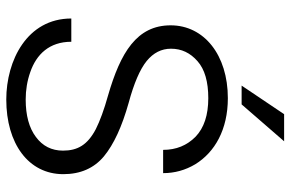

<svg xmlns="http://www.w3.org/2000/svg" viewBox="-182 -764 956 633"><g transform="rotate(90 296.5 -448.0)"><path d="M477.1 -177.2C477.1 -139.6 461.9 -109.9 432.1 -87.9C402.3 -65.4 360.8 -54.2 308.6 -54.2C277.3 -54.2 247.1 -59.1 218.3 -69.3C159.7 -89.4 118.2 -132.3 118.2 -204.6H41.5C41.5 -58.6 180.2 9.8 308.6 9.8C453.6 9.8 554.7 -63 554.7 -178.2C554.7 -234.4 535.2 -279.3 496.1 -312C456.5 -344.7 397.9 -371.6 319.8 -393.6C254.9 -411.1 208.5 -431.2 181.6 -453.1C154.8 -475.1 141.1 -501.5 141.1 -533.2C141.1 -567.9 154.8 -596.7 182.1 -620.6C209 -644.5 250 -656.2 304.2 -656.2C359.9 -656.2 402.3 -642.1 431.2 -614.3C460 -585.9 474.6 -550.3 474.6 -507.3H551.3C551.3 -545.4 541.5 -580.6 522 -613.3C482.4 -677.7 407.7 -720.7 304.2 -720.7C161.6 -720.7 64 -642.1 64 -532.2C64 -420.4 153.8 -366.7 295.4 -325.7C342.8 -312.5 379.4 -298.8 405.8 -285.6C458 -258.3 477.1 -225.6 477.1 -177.2ZM324.7 -766.1 446.3 -906.2H356.9L262.7 -766.1Z"/></g></svg>

Font: Vazirmatn Light
Style: Regular
Weight: 300
Designer: Saber Rastikerdar
Foundry: Saber Rastikerdar
Version: Version 33.003